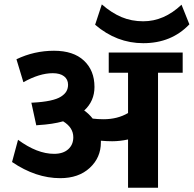

<svg xmlns="http://www.w3.org/2000/svg" viewBox="-20 -874 902 894"><path d="M825.2 -852.1 861.8 -760.7Q778.3 -672.9 647 -672.9Q523.4 -672.9 422.9 -758.8L454.1 -853.5Q499.5 -814 545.9 -794.4Q592.3 -774.9 647 -774.9Q743.7 -774.9 825.2 -852.1ZM576.2 0V-224.6Q537.6 -216.3 502.4 -216.3Q478 -216.3 449.7 -218.8V-210.9Q449.7 -140.1 397.9 -92.3Q346.2 -44.4 260.3 -44.4Q147 -44.4 36.1 -119.6L64 -223.1Q152.8 -157.7 231.9 -157.7Q273.9 -157.7 297.6 -179Q321.3 -200.2 321.3 -234.9Q321.3 -280.3 273.9 -309.1Q225.1 -295.4 158.7 -291.5L148.9 -290.5L126 -396H131.3Q179.2 -398.4 212.6 -405.5Q246.1 -412.6 263.9 -424.1Q281.7 -435.5 289.3 -449Q296.9 -462.4 296.9 -479.5Q296.9 -504.4 278.3 -518.8Q259.8 -533.2 225.6 -533.2Q164.1 -533.2 88.9 -491.2L56.6 -598.1Q139.2 -637.7 231.4 -637.7Q321.8 -637.7 370.8 -591.8Q419.9 -545.9 419.9 -469.2Q419.9 -403.3 372.1 -359.4Q394.5 -343.8 411.6 -321.8Q436 -318.8 461.9 -318.8Q527.3 -318.8 576.2 -347.7V-535.2H486.3V-629.4H830.6V-535.2H715.8V0Z"/></svg>

Font: Khula Bold
Style: Regular
Weight: 700
Designer: Erin McLaughlin, Steve Matteson
Version: Version 1.000;PS 1.0;hotconv 1.0.72;makeotf.lib2.5.5900